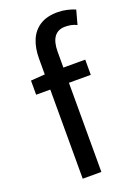

<svg xmlns="http://www.w3.org/2000/svg" viewBox="-140 -783 601 842"><g transform="rotate(-20 161.0 -362.0)"><path d="M95 0V-560Q95 -610 110.5 -646.5Q126 -683 158 -703.5Q190 -724 240 -724Q263 -724 284.5 -719Q306 -714 322 -707L304 -641Q291 -648 277 -650.5Q263 -653 250 -653Q216 -653 199 -629.5Q182 -606 182 -560V0ZM29 -416V-482L99 -487H284V-416Z"/></g></svg>

Font: Assistant Medium
Style: Regular
Weight: 500
Designer: Hebrew By Ben Nathan, Latin by Paul Hunt
Version: Version 3.000